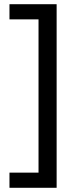

<svg xmlns="http://www.w3.org/2000/svg" viewBox="-20 -734 369 912"><path d="M25 86H163V-642H25V-714H249V158H25Z"/></svg>

Font: Noto Sans Khudawadi
Style: Regular
Weight: 400
Designer: Monotype Design Team
Foundry: Monotype Imaging Inc.
Version: Version 2.003; ttfautohint (v1.8.4.7-5d5b)